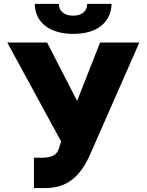

<svg xmlns="http://www.w3.org/2000/svg" viewBox="-20 -943 743 973"><path d="M211.6 9.9H152V-143.5H187.5Q233.3 -143.5 253.9 -156.6Q275.2 -169.7 282.7 -204.5L289.8 -225.9L17 -727.3H218.8L370.7 -431.8L487.2 -727.3H686.1L436.1 -159.1Q398.8 -73.9 344.5 -32Q290.1 9.9 211.6 9.9ZM350.9 -771.3Q305 -771.3 269.2 -782.1Q233.3 -793 208.3 -812.9Q183.2 -832.7 169.9 -860.8Q156.6 -888.8 156.2 -923.3H278.4Q278.4 -912.6 282 -902Q285.5 -891.3 294 -882.8Q302.6 -874.3 316.4 -869Q330.3 -863.6 350.9 -863.6Q369.3 -863.6 382.8 -868.4Q396.3 -873.2 405 -881.4Q413.7 -889.6 417.8 -900.4Q421.9 -911.2 421.9 -923.3H545.5Q543.7 -853.3 492.5 -812.1Q441.8 -771.3 350.9 -771.3Z"/></svg>

Font: Linik Sans Black
Style: Regular
Weight: 900
Designer: Fonts by Rasmus Andersson / Changes by Cristiano Sobral with parts from Marc Monis
Foundry: rsms
Version: Version 3.020; ttfautohint (v1.6)